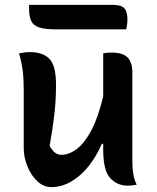

<svg xmlns="http://www.w3.org/2000/svg" viewBox="-20 -755 640 785"><path d="M103 -542Q154 -542 181.5 -515Q209 -488 209 -408Q209 -348 202.5 -289.5Q196 -231 183 -159Q202 -122 231 -122Q262 -122 293.5 -145.5Q325 -169 353 -221Q381 -273 402 -361V-537Q413 -539 419.5 -539.5Q426 -540 436 -540Q483 -540 502 -519.5Q521 -499 521 -462V-96Q521 -68 525 -43.5Q529 -19 539 0Q530 2 520.5 3Q511 4 502 4Q459 4 430.5 -27Q402 -58 402 -142V-167H396Q375 -117 343 -76.5Q311 -36 271.5 -13Q232 10 190 10Q158 10 132.5 -14Q107 -38 92 -75Q77 -112 77 -150V-389Q77 -433 73 -465Q69 -497 58 -537Q69 -539 80 -540.5Q91 -542 103 -542ZM99 -735H442Q476 -735 488.5 -721Q501 -707 501 -676Q501 -665 499.5 -654Q498 -643 496 -635H209Q164 -635 140 -643Q116 -651 107.5 -669.5Q99 -688 99 -718Z"/></svg>

Font: Recursive Sn Csl St SmB
Style: Regular
Weight: 600
Version: Version 1.079;hotconv 1.0.112;makeotfexe 2.5.65598; ttfautoh